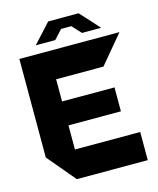

<svg xmlns="http://www.w3.org/2000/svg" viewBox="-128 -965 865 1054"><g transform="rotate(-15 305.0 -438.5)"><path d="M176 0 42 -159V-719H610V-718L477 -559H208V-433H506V-297H208V-160H579V0ZM195 -819 248 -877H421L474 -819L519 -769V-768H411L364 -819H306L259 -768H150V-770Z"/></g></svg>

Font: Foldit Thin
Style: Bold
Weight: 700
Version: Version 1.003